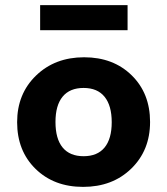

<svg xmlns="http://www.w3.org/2000/svg" viewBox="-20 -716 654 751"><path d="M567 -239Q567 -128 493.5 -56.5Q420 15 305 15Q191 15 119 -55.5Q47 -126 47 -238Q47 -349 121 -420.5Q195 -492 309 -492Q423 -492 495 -421.5Q567 -351 567 -239ZM197 -239Q197 -173 225 -139Q253 -105 307 -105Q361 -105 389 -139Q417 -173 417 -238Q417 -303 389 -337.5Q361 -372 307 -372Q253 -372 225 -338Q197 -304 197 -239ZM479 -598H137V-696H479Z"/></svg>

Font: Intel One Mono
Style: Bold
Weight: 700
Monospace: yes
Designer: Fred Shallcrass
Foundry: Frere-Jones Type LLC
Version: Version 1.400;hotconv 1.1.0;makeotfexe 2.6.0;FJTRelease1.4